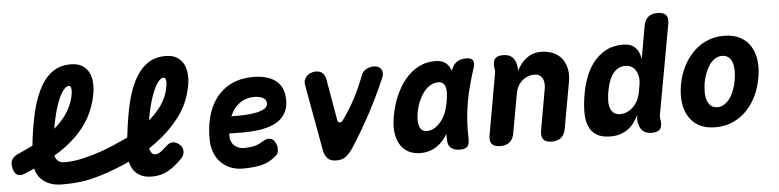

<svg xmlns="http://www.w3.org/2000/svg" viewBox="-71 -971 4916 1211"><g transform="rotate(-5 2387.0 -365.0)"><path d="M850 10Q809 10 780.5 -3.5Q752 -17 735 -41Q719 -64 712 -96Q616 -52 524 -24Q494 -15 466.5 -8.5Q439 -2 410.5 2Q382 6 350.5 8Q319 10 280 10Q235 10 201.5 -3.5Q168 -17 146 -41Q124 -65 115 -98Q114 -101 113 -105Q83 -91 51 -78Q21 -66 2.5 -76.5Q-16 -87 -23 -119Q-31 -151 -19.5 -172.5Q-8 -194 23 -207Q72 -228 115 -250Q124 -338 139 -412Q159 -518 193.5 -591Q228 -664 278 -702Q328 -740 399 -740Q445 -740 473 -722Q501 -704 515 -675Q529 -646 530.5 -609.5Q532 -573 525 -536Q510 -459 474.5 -394.5Q439 -330 381 -275Q325 -221 247 -175Q250 -160 260 -148Q275 -128 311 -128Q365 -128 425.5 -142Q486 -156 552 -179Q615 -202 685 -235L715 -249Q725 -338 739 -412Q759 -518 793.5 -591Q828 -664 878.5 -702Q929 -740 999 -740Q1045 -740 1073 -722Q1101 -704 1115 -675Q1129 -646 1131 -609.5Q1133 -573 1125 -536Q1105 -431 1043.5 -349Q982 -267 898 -205Q873 -186 847 -169Q849 -157 854 -148Q858 -139 865 -133.5Q872 -128 881 -128Q900 -128 916.5 -140Q933 -152 954 -172Q976 -193 997 -193.5Q1018 -194 1040 -176Q1061 -159 1061 -133Q1061 -107 1044 -89Q997 -40 952 -15Q907 10 850 10ZM861 -345Q897 -375 926 -411Q972 -467 987 -538Q989 -547 990.5 -558.5Q992 -570 991.5 -580.5Q991 -591 987.5 -598Q984 -605 975 -605Q957 -605 936.5 -576Q916 -547 897.5 -493.5Q879 -440 865 -365ZM261 -344 277 -358Q322 -399 349 -444Q376 -489 387 -538Q389 -547 390.5 -558.5Q392 -570 391.5 -580.5Q391 -591 387.5 -598Q384 -605 375 -605Q357 -605 336.5 -576Q316 -547 297.5 -493.5Q279 -440 265 -365Q263 -355 261 -344Z M1640 -143Q1657 -117 1655 -91Q1653 -65 1639 -53Q1594 -13 1541.5 -1.5Q1489 10 1423 10Q1383 10 1348.5 -4Q1314 -18 1288.5 -43Q1263 -68 1248.5 -103Q1234 -138 1232 -180Q1229 -259 1246.5 -328.5Q1264 -398 1302 -449.5Q1340 -501 1399 -530.5Q1458 -560 1539 -560Q1630 -560 1680.5 -521.5Q1731 -483 1734 -408Q1736 -360 1721 -327Q1706 -294 1678.5 -272.5Q1651 -251 1614 -239Q1577 -227 1534.5 -222Q1492 -217 1446.5 -217Q1401 -217 1358 -218V-194Q1359 -177 1366 -163Q1373 -149 1384.5 -139.5Q1396 -130 1411 -124.5Q1426 -119 1442 -119Q1465 -119 1482 -121Q1499 -123 1514 -127Q1529 -131 1543 -138Q1557 -145 1573 -155Q1585 -163 1606 -163Q1627 -163 1640 -143ZM1381 -325Q1425 -324 1467 -326Q1509 -328 1541.5 -335Q1574 -342 1593.5 -355Q1613 -368 1612 -389Q1611 -400 1605.5 -408.5Q1600 -417 1590 -422.5Q1580 -428 1566 -431Q1552 -434 1535 -434Q1507 -434 1483 -426Q1459 -418 1439.5 -403.5Q1420 -389 1405.5 -369Q1391 -349 1381 -325Z M1861 -482Q1858 -501 1864 -515.5Q1870 -530 1881.5 -540Q1893 -550 1907.5 -555Q1922 -560 1935 -560Q1962 -560 1977.5 -546Q1993 -532 1998 -508L2044 -243Q2047 -226 2059 -226.5Q2071 -227 2082 -243Q2124 -301 2159.5 -368Q2195 -435 2222 -508Q2231 -534 2253.5 -547Q2276 -560 2303 -560Q2316 -560 2328 -555.5Q2340 -551 2347.5 -541Q2355 -531 2356.5 -516.5Q2358 -502 2349 -482Q2301 -370 2244.5 -264.5Q2188 -159 2125 -62Q2103 -28 2079.5 -9Q2056 10 2018 10Q1980 10 1962 -8.5Q1944 -27 1937 -62Z M2548 10Q2512 10 2480.5 -4Q2449 -18 2427.5 -48Q2406 -78 2398 -125Q2390 -172 2402 -238Q2414 -305 2439.5 -364Q2465 -423 2501.5 -466.5Q2538 -510 2585.5 -535Q2633 -560 2689 -560Q2736 -560 2761 -538Q2782 -519 2791 -489Q2792 -491 2793 -494Q2804 -527 2827.5 -543.5Q2851 -560 2886 -560Q2920 -560 2930 -544Q2940 -528 2929 -494Q2912 -441 2898 -389Q2884 -337 2874.5 -283.5Q2865 -230 2861 -173.5Q2857 -117 2859 -54Q2860 -20 2847 -5Q2834 10 2800 10Q2765 10 2744.5 -5.5Q2724 -21 2723 -54Q2722 -76 2722 -97Q2715 -84 2706 -72Q2677 -32 2638 -11Q2599 10 2548 10ZM2604 -125Q2623 -125 2643.5 -135Q2664 -145 2683 -165.5Q2702 -186 2718 -218Q2730 -243 2737 -277Q2738 -280 2739 -284L2743 -308Q2746 -330 2748 -348Q2749 -372 2744.5 -389Q2740 -406 2729 -415.5Q2718 -425 2699 -425Q2671 -425 2647 -410Q2623 -395 2604.5 -370Q2586 -345 2572.5 -312Q2559 -279 2553 -242Q2544 -191 2555.5 -158Q2567 -125 2604 -125Z M3121 -560Q3158 -560 3178.5 -541.5Q3199 -523 3205 -487Q3207 -478 3207.5 -468.5Q3208 -459 3206 -450Q3232 -503 3271 -531.5Q3310 -560 3358 -560Q3406 -560 3440.5 -544Q3475 -528 3495 -500.5Q3515 -473 3522 -435.5Q3529 -398 3521 -355L3469 -65Q3463 -27 3441 -8.5Q3419 10 3381 10Q3343 10 3328 -8.5Q3313 -27 3319 -65L3365 -325Q3368 -342 3367 -359Q3366 -376 3359.5 -389.5Q3353 -403 3340.5 -411.5Q3328 -420 3307 -420Q3284 -420 3264 -412Q3244 -404 3228 -389.5Q3212 -375 3202 -356Q3192 -337 3188 -315L3143 -65Q3137 -27 3115 -8.5Q3093 10 3055 10Q3017 10 3001.5 -8.5Q2986 -27 2993 -65L3061 -449Q3063 -459 3062.5 -468Q3062 -477 3060 -487Q3055 -524 3069.5 -542Q3084 -560 3121 -560Z M4075 -101Q4073 -91 4073.5 -82Q4074 -73 4076 -63Q4081 -26 4066.5 -8Q4052 10 4015 10Q3978 10 3957.5 -8.5Q3937 -27 3931 -63Q3929 -72 3929.5 -85Q3930 -98 3932 -110Q3920 -86 3904 -64Q3888 -42 3866.5 -25.5Q3845 -9 3817 0.5Q3789 10 3753 10Q3697 10 3664 -11Q3631 -32 3616 -69.5Q3601 -107 3601.5 -159.5Q3602 -212 3613 -274Q3622 -324 3640.5 -374.5Q3659 -425 3691 -466.5Q3723 -508 3769.5 -534Q3816 -560 3882 -560Q3930 -560 3957 -533.5Q3984 -507 3991 -459L4027 -665Q4034 -703 4055.5 -721.5Q4077 -740 4115 -740Q4153 -740 4168.5 -721.5Q4184 -703 4177 -665ZM3825 -125Q3848 -125 3869 -134Q3890 -143 3907.5 -160Q3925 -177 3937.5 -201Q3950 -225 3955 -255L3962 -295Q3967 -321 3964 -344.5Q3961 -368 3951 -386Q3941 -404 3924 -414.5Q3907 -425 3884 -425Q3854 -425 3833 -411Q3812 -397 3798 -374.5Q3784 -352 3776 -325.5Q3768 -299 3763 -273Q3759 -248 3757.5 -222Q3756 -196 3762 -174.5Q3768 -153 3783 -139Q3798 -125 3825 -125Z M4418 10Q4356 10 4314 -13Q4272 -36 4248.5 -75.5Q4225 -115 4219 -166.5Q4213 -218 4223 -275Q4233 -332 4257.5 -383.5Q4282 -435 4319.5 -474.5Q4357 -514 4407 -537Q4457 -560 4519 -560Q4581 -560 4623 -537Q4665 -514 4688.5 -475Q4712 -436 4718 -384.5Q4724 -333 4713 -275Q4703 -218 4679 -166.5Q4655 -115 4617.5 -75.5Q4580 -36 4530 -13Q4480 10 4418 10ZM4440 -115Q4464 -115 4484.5 -128Q4505 -141 4520.5 -163Q4536 -185 4547 -214Q4558 -243 4563 -275Q4569 -308 4568.5 -337Q4568 -366 4560.5 -387.5Q4553 -409 4537 -422Q4521 -435 4497 -435Q4473 -435 4452.5 -422Q4432 -409 4416.5 -387Q4401 -365 4390 -336Q4379 -307 4373 -275Q4368 -243 4368.5 -214Q4369 -185 4377 -163Q4385 -141 4400.5 -128Q4416 -115 4440 -115Z"/></g></svg>

Font: Maple Mono ExtraBold
Style: Italic
Weight: 800
Italic angle: -10°
Monospace: yes
Designer: subframe7536
Version: Version 7.200